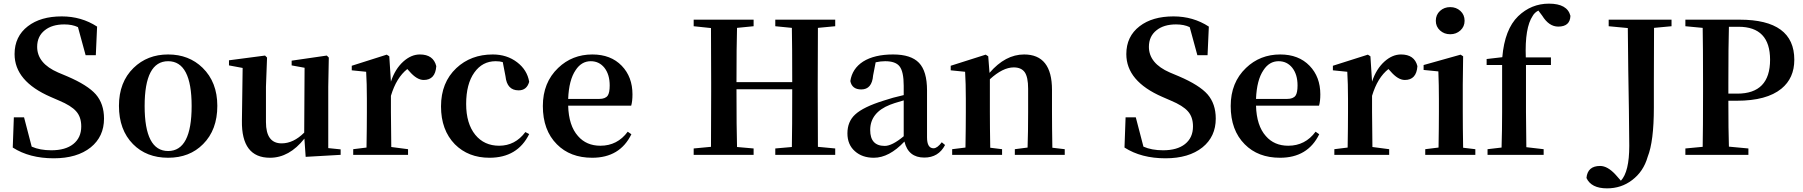

<svg xmlns="http://www.w3.org/2000/svg" viewBox="-20 -850 9898 1054"><path d="M349 -431Q461 -383 506 -332Q551 -280 551 -199Q551 -100 478 -41Q403 19 275 19Q142 19 50 -40L56 -206H112L154 -45Q199 -25 262 -25Q339 -25 382 -59Q426 -94 426 -156Q426 -208 398 -239Q371 -270 304 -298L258 -318Q60 -404 60 -553Q60 -650 133 -706Q203 -760 319 -760Q427 -760 513 -704L506 -547H450L408 -701Q377 -716 333 -716Q266 -716 226 -684Q184 -651 184 -593Q184 -502 299 -452Z M710 -59Q633 -137 633 -269Q633 -399 713 -477Q789 -551 903 -551Q1017 -551 1092 -478Q1173 -399 1173 -269Q1173 -137 1095 -59Q1021 16 903 16Q784 16 710 -59ZM1032 -268Q1032 -514 903 -514Q774 -514 774 -268Q774 -21 903 -21Q1032 -21 1032 -268Z M1850 -30V0L1658 11L1651 -89Q1568 16 1462 16Q1305 16 1308 -187L1312 -477L1237 -491V-519L1435 -545L1446 -534L1440 -374V-180Q1440 -63 1526 -63Q1591 -63 1650 -122L1652 -478L1581 -491V-517L1774 -545L1785 -534L1782 -374V-37Z M2126 -402Q2149 -472 2195 -513Q2238 -551 2285 -551Q2359 -551 2375 -487Q2370 -411 2306 -411Q2268 -411 2227 -459L2216 -471Q2156 -424 2126 -324V-235Q2126 -157 2128 -43L2220 -31V0H1919V-31L1992 -40Q1994 -154 1994 -235V-307Q1994 -392 1990 -456L1911 -464V-489L2103 -550L2117 -541Z M2740 -509Q2724 -514 2701 -514Q2628 -514 2584 -452Q2539 -389 2539 -279Q2539 -172 2589 -110Q2638 -50 2720 -50Q2808 -50 2864 -125L2885 -114Q2821 16 2667 16Q2551 16 2477 -58Q2401 -136 2401 -266Q2401 -397 2485 -476Q2565 -551 2685 -551Q2763 -551 2819 -508Q2874 -466 2885 -401Q2872 -354 2827 -354Q2763 -354 2755 -431Z M3270 -307Q3303 -307 3316 -325Q3327 -341 3327 -381Q3327 -441 3298 -478Q3269 -514 3223 -514Q3172 -514 3140 -465Q3103 -411 3099 -307ZM3099 -270Q3102 -160 3153 -103Q3199 -50 3276 -50Q3369 -50 3426 -127L3446 -113Q3383 16 3231 16Q3110 16 3037 -58Q2960 -135 2960 -268Q2960 -397 3044 -477Q3121 -551 3232 -551Q3333 -551 3393 -489Q3452 -428 3452 -332Q3452 -294 3445 -270Z M4470 -697Q4469 -597 4469 -395V-346Q4469 -144 4470 -44L4565 -35V0H4236V-35L4327 -43Q4329 -142 4329 -360H4023Q4023 -143 4026 -43L4117 -35V0H3788V-35L3883 -44Q3884 -143 3884 -346V-395Q3884 -596 3883 -696L3788 -706V-742H4117V-706L4026 -697Q4023 -599 4023 -399H4329Q4329 -598 4327 -697L4236 -706V-742H4565V-706Z M4941 -299Q4879 -281 4866 -275Q4757 -232 4757 -136Q4757 -49 4837 -49Q4877 -49 4941 -102ZM5168 -54Q5132 15 5054 15Q4966 15 4945 -73Q4861 16 4777 16Q4713 16 4673 -20Q4632 -56 4632 -118Q4632 -182 4674 -221Q4719 -263 4832 -298Q4879 -314 4941 -328V-379Q4941 -457 4918 -486Q4896 -514 4839 -514Q4814 -514 4787 -508L4773 -436Q4767 -359 4708 -359Q4657 -359 4648 -405Q4658 -473 4718 -512Q4780 -551 4883 -551Q4981 -551 5025 -505Q5069 -459 5069 -354V-96Q5069 -36 5105 -36Q5125 -36 5150 -69Z M5825 -31V0H5551V-31L5621 -40Q5624 -124 5624 -235V-363Q5624 -427 5605 -454Q5586 -480 5545 -480Q5485 -480 5414 -415V-235Q5414 -153 5416 -39L5481 -31V0H5207V-31L5280 -40Q5282 -154 5282 -235V-307Q5282 -392 5278 -456L5199 -464V-489L5391 -550L5405 -541L5412 -450Q5499 -551 5602 -551Q5755 -551 5755 -357V-235Q5755 -153 5757 -39Z M6452 -431Q6564 -383 6609 -332Q6654 -280 6654 -199Q6654 -100 6581 -41Q6506 19 6378 19Q6245 19 6153 -40L6159 -206H6215L6257 -45Q6302 -25 6365 -25Q6442 -25 6485 -59Q6529 -94 6529 -156Q6529 -208 6501 -239Q6474 -270 6407 -298L6361 -318Q6163 -404 6163 -553Q6163 -650 6236 -706Q6306 -760 6422 -760Q6530 -760 6616 -704L6609 -547H6553L6511 -701Q6480 -716 6436 -716Q6369 -716 6329 -684Q6287 -651 6287 -593Q6287 -502 6402 -452Z M7046 -307Q7079 -307 7092 -325Q7103 -341 7103 -381Q7103 -441 7074 -478Q7045 -514 6999 -514Q6948 -514 6916 -465Q6879 -411 6875 -307ZM6875 -270Q6878 -160 6929 -103Q6975 -50 7052 -50Q7145 -50 7202 -127L7222 -113Q7159 16 7007 16Q6886 16 6813 -58Q6736 -135 6736 -268Q6736 -397 6820 -477Q6897 -551 7008 -551Q7109 -551 7169 -489Q7228 -428 7228 -332Q7228 -294 7221 -270Z M7512 -402Q7535 -472 7581 -513Q7624 -551 7671 -551Q7745 -551 7761 -487Q7756 -411 7692 -411Q7654 -411 7613 -459L7602 -471Q7542 -424 7512 -324V-235Q7512 -157 7514 -43L7606 -31V0H7305V-31L7378 -40Q7380 -154 7380 -235V-307Q7380 -392 7376 -456L7297 -464V-489L7489 -550L7503 -541Z M7885 -683Q7862 -704 7862 -736Q7862 -769 7885 -790Q7908 -811 7941 -811Q7974 -811 7997 -790Q8020 -769 8020 -736Q8020 -704 7997 -683Q7974 -662 7941 -662Q7908 -662 7885 -683ZM8079 -31V0H7804V-31L7877 -40Q7879 -154 7879 -235V-306Q7879 -383 7876 -458L7795 -466V-493L7998 -550L8012 -541L8010 -385V-235Q8010 -153 8012 -39Z M8227 -536Q8240 -689 8314 -761Q8386 -830 8483 -830Q8584 -830 8601 -763Q8599 -704 8534 -704Q8483 -704 8446 -764L8425 -792Q8404 -781 8394 -763Q8350 -698 8356 -535H8494V-493H8357V-235Q8357 -170 8359 -42L8454 -31V0H8146V-31L8223 -40Q8226 -136 8226 -235V-493H8141V-526Z M9156 -706 9060 -697Q9059 -599 9059 -400V-259Q9059 -74 9025 11Q9002 92 8939 139Q8880 184 8802 184Q8715 184 8689 127Q8695 61 8764 61Q8805 61 8849 109L8878 142Q8924 93 8924 -49L8922 -246Q8918 -461 8916 -696L8811 -706V-742H9156Z M9471 -703Q9468 -602 9468 -395V-336H9517Q9697 -336 9697 -522Q9697 -703 9524 -703ZM9468 -297Q9468 -133 9471 -45L9578 -35V0H9232V-35L9327 -44Q9329 -143 9329 -346V-395Q9329 -596 9327 -697L9232 -706V-742H9530Q9830 -742 9830 -522Q9830 -421 9759 -363Q9678 -297 9515 -297Z"/></svg>

Font: Source Han Serif JP
Style: Bold
Weight: 700
Designer: Ryoko NISHIZUKA  (kana & ideographs); Frank Grießhammer (Latin, Greek & Cyrillic); Wenlong ZHANG  (bopomofo); Sandoll Co
Foundry: Adobe Systems Incorporated
Version: Version 1.000;PS 1;hotconv 16.6.53;makeotf.lib2.5.65590